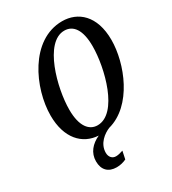

<svg xmlns="http://www.w3.org/2000/svg" viewBox="-227 -845 1081 1204"><g transform="rotate(-30 314.0 -242.5)"><path d="M327 224 339 167C318 174 303 178 287 178C261 178 242 158 242 127C242 59 300 18 339 2C529 -48 627 -300 627 -469C627 -646 530 -725 417 -725C186 -725 59 -444 59 -248C59 -84 144 5 258 11C201 37 162 81 162 143C162 205 197 240 257 240C282 240 306 234 327 224ZM285 -48C225 -48 179 -100 179 -221C179 -377 255 -667 399 -667C463 -667 505 -613 505 -494C505 -337 432 -48 285 -48Z"/></g></svg>

Font: Noto Serif Condensed Semi
Style: Italic
Weight: 600
Width: 3
Italic angle: -12°
Designer: Monotype Design Team
Foundry: Monotype Imaging Inc.
Version: Version 1.901